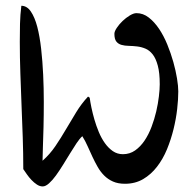

<svg xmlns="http://www.w3.org/2000/svg" viewBox="-20 -652 644 672"><path d="M417.5 -8.8Q393.1 -8.8 375.5 -16.6Q357.9 -24.4 344.7 -37.6Q331.5 -50.8 321.8 -67.9Q312 -85 303.5 -103.3Q294.9 -121.6 286.6 -140.4Q278.3 -159.2 268.1 -175.3Q258.8 -167 248 -150.9Q237.3 -134.8 225.3 -115.2Q213.4 -95.7 200.7 -75.2Q188 -54.7 175.8 -37.8Q163.6 -21 151.6 -10.3Q139.6 0.5 129.4 0.5Q119.1 0.5 109.1 -6.1Q99.1 -12.7 90.3 -22Q81.5 -31.2 74.2 -41.7Q66.9 -52.2 61.5 -60.1Q61.5 -115.7 59.6 -171.6Q57.6 -227.5 55.4 -283.2Q53.2 -338.9 51.3 -394.5Q49.3 -450.2 49.3 -505.9Q49.3 -537.6 50 -568.8Q50.8 -600.1 54.7 -631.8Q74.2 -631.8 87.9 -611.8Q101.6 -591.8 110.4 -558.3Q119.1 -524.9 124 -481.2Q128.9 -437.5 131.1 -390.4Q133.3 -343.3 133.3 -295.9Q133.3 -248.5 132.3 -207.5Q131.3 -166.5 130.1 -135.3Q128.9 -104 128.9 -89.4Q154.8 -112.3 174.1 -140.9Q193.4 -169.4 210.9 -199.5Q228.5 -229.5 246.6 -259Q264.6 -288.6 288.1 -314L293.9 -310.1Q295.9 -295.4 300 -275.4Q304.2 -255.4 310.5 -233.4Q316.9 -211.4 325.9 -189.7Q335 -168 347.2 -150.9Q359.4 -133.8 375 -123Q390.6 -112.3 410.2 -112.3Q434.1 -112.3 452.9 -125.5Q471.7 -138.7 486.1 -160.2Q500.5 -181.6 510.5 -208.3Q520.5 -234.9 526.9 -262.2Q533.2 -289.6 536.1 -314.5Q539.1 -339.4 539.1 -356.9Q539.1 -397.5 532.2 -422.6Q525.4 -447.8 514.2 -461.9Q502.9 -476.1 488.8 -481.9Q474.6 -487.8 459.7 -489.5Q444.8 -491.2 430.7 -491.5Q416.5 -491.7 405.3 -494.9Q394 -498 387.2 -506.6Q380.4 -515.1 380.4 -533.7Q380.4 -542 388.7 -554.4Q397 -566.9 408.9 -578.4Q420.9 -589.8 434.3 -597.9Q447.8 -606 457.5 -606Q481 -606 500.7 -590.6Q520.5 -575.2 536.9 -550.8Q553.2 -526.4 565.7 -495.8Q578.1 -465.3 586.7 -434.8Q595.2 -404.3 599.6 -377.2Q604 -350.1 604 -332Q604 -304.7 600.1 -270.3Q596.2 -235.8 587.4 -200Q578.6 -164.1 564.5 -129.6Q550.3 -95.2 529.5 -68.4Q508.8 -41.5 481 -25.1Q453.1 -8.8 417.5 -8.8Z"/></svg>

Font: RIT Kutty
Style: Bold
Weight: 700
Designer: Artist Kutty Kodungallur
Foundry: Rachana Institute of Technology
Version: 1.3.2